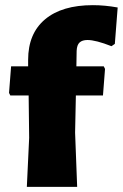

<svg xmlns="http://www.w3.org/2000/svg" viewBox="-20 -724 476 744"><path d="M436 -695 425 -554 412 -545Q351 -569 319 -569Q299 -569 288.5 -559.5Q278 -550 277 -527L276 -467H382L387 -457L379 -354H274L271 -210L279 0H84L93 -190L91 -354H20L15 -364L23 -467H89V-492Q89 -594 154.5 -649Q220 -704 340 -704Q386 -704 436 -695Z"/></svg>

Font: Luna Sans Black
Style: Regular
Weight: 900
Designer: Juan Pablo del Peral
Foundry: Huerta Tipografica
Version: Version 2.001; ttfautohint (v1.5)